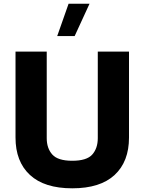

<svg xmlns="http://www.w3.org/2000/svg" viewBox="-20 -996 768 1021"><path d="M500 -721.7H666V-264.6Q666 -136.7 589.6 -65.7Q513.2 5.4 364.3 5.4Q215.8 5.4 139.2 -65.7Q62.5 -136.7 62.5 -264.6V-721.7H228.5V-261.2Q228.5 -207.5 258.1 -174.3Q287.6 -141.1 364.3 -141.1Q441.4 -141.1 470.7 -174.3Q500 -207.5 500 -261.2ZM344.7 -976.1H456.1L377 -804.2H284.2Z"/></svg>

Font: Estedad-FD ExtraBold
Style: Regular
Weight: 800
Designer: Amin Abedi
Version: Version 7.3